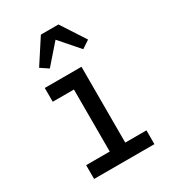

<svg xmlns="http://www.w3.org/2000/svg" viewBox="-184 -863 869 965"><g transform="rotate(-30 250.0 -381.0)"><path d="M75 0V-80H212V-440H89V-520H302V-80H425V0ZM160 -592 115 -622 206 -762H308L399 -622L354 -592L257 -703Z"/></g></svg>

Font: Iosevka SS18 Medium
Style: Regular
Weight: 500
Monospace: yes
Designer: Belleve Invis
Foundry: Belleve Invis
Version: Version 25.1.1; ttfautohint (v1.8.4)